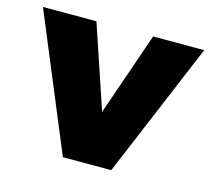

<svg xmlns="http://www.w3.org/2000/svg" viewBox="-96 -597 759 690"><g transform="rotate(15 283.0 -251.5)"><path d="M192 0 -17 -503H182L289 -185H283L393 -503H583L372 0Z"/></g></svg>

Font: Nunito Sans 8pt Black
Style: Regular
Weight: 900
Version: Version 3.101;gftools[0.9.27]